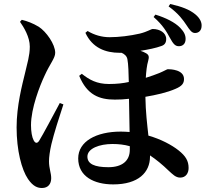

<svg xmlns="http://www.w3.org/2000/svg" viewBox="-20 -872 1040 960"><path d="M830 -682C844 -657 854 -641 873 -641C891 -640 908 -651 908 -677C908 -696 901 -712 881 -733C855 -760 809 -783 757 -799L748 -787C795 -746 813 -713 830 -682ZM912 -747C928 -723 938 -707 955 -707C976 -707 988 -722 988 -743C989 -760 980 -781 957 -800C928 -824 889 -839 831 -852L823 -840C873 -804 896 -771 912 -747ZM80 -763C99 -736 129 -687 129 -639C129 -593 116 -555 106 -510C91 -448 63 -344 63 -235C63 -120 88 -24 120 23C146 61 169 68 190 68C221 68 236 47 236 19C236 -8 225 -29 225 -66C225 -85 229 -117 237 -151C249 -202 277 -290 297 -350L279 -357C251 -305 194 -197 175 -167C166 -154 156 -155 148 -171C140 -186 135 -214 135 -246C135 -331 179 -443 203 -494C230 -554 256 -581 256 -608C256 -651 211 -714 174 -738C144 -756 117 -766 89 -773ZM629 -141V-123C629 -68 591 -36 522 -36C453 -36 417 -52 417 -89C417 -130 478 -152 542 -152C572 -152 601 -149 629 -141ZM389 -503 376 -493C415 -397 477 -374 554 -374C578 -374 600 -375 625 -378L628 -212C614 -213 599 -214 584 -214C461 -214 371 -165 371 -80C371 10 450 50 546 50C672 50 730 -10 730 -89V-95C760 -75 791 -50 825 -17C843 -1 858 16 881 16C909 16 923 -6 923 -32C923 -68 908 -92 873 -120C839 -147 785 -176 722 -194C716 -249 708 -313 707 -388C760 -397 815 -409 858 -428C891 -442 900 -456 900 -477C900 -524 833 -526 819 -526C815 -526 801 -517 777 -507C758 -499 734 -491 709 -483C711 -515 714 -545 721 -568C726 -587 726 -598 708 -607C701 -611 692 -615 682 -618C721 -624 760 -632 787 -642C802 -647 811 -657 811 -677C811 -708 779 -727 744 -727C735 -727 719 -714 679 -704C631 -693 575 -686 528 -686C489 -686 451 -697 418 -717L407 -708C442 -632 508 -608 578 -608H588C602 -602 614 -592 617 -576C622 -551 623 -504 624 -462C597 -456 565 -452 525 -452C464 -452 427 -473 389 -503Z"/></svg>

Font: Noto Serif KR
Style: Bold
Weight: 700
Designer: Ryoko NISHIZUKA 西塚涼子 (kana & ideographs); Frank Grießhammer (Latin, Greek & Cyrillic); Wenlong ZHANG 张文龙 (bopomofo); San
Foundry: Adobe
Version: Version 2.001;hotconv 1.1.0;makeotfexe 2.6.0